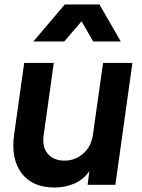

<svg xmlns="http://www.w3.org/2000/svg" viewBox="-20 -825 634 857"><path d="M223 12Q124 12 76 -52.5Q28 -117 43 -224L88 -544H220L175 -222Q167 -170 193 -139Q219 -108 268 -108Q316 -108 352 -140Q388 -172 395 -225L440 -544H571L495 0H371L379 -61Q352 -23 311.5 -5.5Q271 12 223 12ZM129 -640 269 -805H424L519 -640H396L344 -730L267 -640Z"/></svg>

Font: Plus Jakarta Sans
Style: Bold Italic
Weight: 700
Italic angle: -8°
Designer: Gumpita Rahayu
Foundry: Tokotype
Version: Version 2.071; ttfautohint (v1.8.4.7-5d5b);gftools[0.9.29]